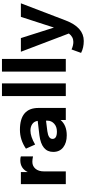

<svg xmlns="http://www.w3.org/2000/svg" viewBox="536 -1244 896 2009"><g transform="rotate(-90 984.5 -240.0)"><path d="M195 0H62V-470H188V-398Q226 -476 312 -476Q340 -476 352 -470V-343Q319 -350 295 -350Q251 -350 223 -317.5Q195 -285 195 -227Z M572 10Q495 10 447 -27Q399 -64 399 -132Q399 -253 572 -276L724 -294Q718 -332 690 -351Q662 -370 622 -370Q560 -370 476 -321L433 -417Q525 -480 630 -480Q859 -480 859 -286V0H733V-55Q679 10 572 10ZM612 -93Q663 -93 694.5 -122Q726 -151 726 -192V-207L615 -193Q535 -182 535 -139Q535 -93 612 -93Z M1116 0H983V-668H1116Z M1372 0H1239V-668H1372Z M1560 188Q1489 188 1435 160L1471 60Q1512 79 1550 79Q1603 79 1638 32L1447 -470H1590L1700 -124L1812 -470H1954L1774 0Q1702 188 1560 188Z"/></g></svg>

Font: Gantari
Style: Bold
Weight: 700
Designer: Anugrah Pasau
Foundry: Lafontype
Version: Version 1.000